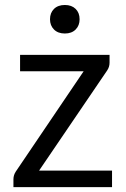

<svg xmlns="http://www.w3.org/2000/svg" viewBox="-20 -769 518 789"><path d="M440.4 -67.9V0H35.2V-32.2Q35.2 -49.3 44.9 -64L323.7 -476.1H62.5V-543.5H430.2V-511.2Q430.2 -494.1 420.4 -479.5L140.6 -67.9ZM185.5 -689.9Q185.5 -716.3 201.9 -732.4Q218.3 -748.5 246.6 -748.5Q274.4 -748.5 290.8 -732.4Q307.1 -716.3 307.1 -689.9Q307.1 -664.1 290.8 -647.7Q274.4 -631.3 246.6 -631.3Q218.3 -631.3 201.9 -647.7Q185.5 -664.1 185.5 -689.9Z"/></svg>

Font: Lycee Sans
Style: Regular
Weight: 400
Designer: Justin Alvin
Foundry: Alkove Design
Version: Version 1.030